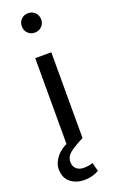

<svg xmlns="http://www.w3.org/2000/svg" viewBox="-175 -741 596 988"><g transform="rotate(-20 123.0 -247.0)"><path d="M168 0Q123 22 95 43Q67 64 67 95Q67 119 82.5 132.5Q98 146 122 146Q151 146 172 138L185 185Q150 206 105 206Q59 206 28.5 181Q-2 156 -2 109Q-2 90 5.5 73Q13 56 24.5 42Q36 28 50.5 17.5Q65 7 80 0V-470H168ZM124 -594Q101 -594 86 -609Q71 -624 71 -647Q71 -670 86 -685Q101 -700 124 -700Q146 -700 161.5 -685Q177 -670 177 -647Q177 -624 161.5 -609Q146 -594 124 -594Z"/></g></svg>

Font: Mukta Malar
Style: Regular
Weight: 400
Designer: Aadarsh Rajan, Girish Dalvi, Yashodeep Gholap
Foundry: Ek Type
Version: Version 2.538;PS 1.000;hotconv 16.6.51;makeotf.lib2.5.65220;